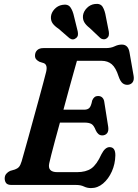

<svg xmlns="http://www.w3.org/2000/svg" viewBox="-20 -946 704 982"><path d="M370 0H39.5Q18.5 0 11.2 -9.8Q4 -19.5 4 -33.5Q4 -47.5 12.2 -57.2Q20.5 -67 32 -72L56 -79Q69 -83.5 76.8 -92Q84.5 -100.5 90.5 -120.5Q94.5 -135 104 -168.2Q113.5 -201.5 126 -246.8Q138.5 -292 152 -341.5Q165.5 -391 178.5 -437.8Q191.5 -484.5 201.2 -521.8Q211 -559 216 -578.5Q224.5 -614.5 204 -623L182 -630Q172 -635 165.5 -642.2Q159 -649.5 159 -661Q159 -678.5 170 -689.2Q181 -700 201.5 -700H520.5Q547.5 -700 566 -709Q584.5 -718 603 -718Q636 -718 642.5 -677.5L663.5 -557.5Q666.5 -537.5 659 -526.2Q651.5 -515 636.5 -512.5Q620 -510.5 607.8 -519.8Q595.5 -529 586.5 -555.5Q572.5 -599.5 551.8 -617.2Q531 -635 499.5 -635H373.5Q367.5 -614.5 356.8 -575.8Q346 -537 332.2 -487.2Q318.5 -437.5 304.5 -385H411Q428 -385 437 -394Q446 -403 451.5 -432Q461 -455 481 -455Q496 -455 504 -446.2Q512 -437.5 513.5 -424L533.5 -297Q536.5 -274.5 527.2 -264Q518 -253.5 503 -253.5Q491 -253.5 483 -260.8Q475 -268 470 -279Q460 -305 447.5 -312Q435 -319 412 -319H286.5Q273 -270.5 261.5 -227.5Q250 -184.5 242.2 -154Q234.5 -123.5 232 -111.5Q221.5 -65.5 273.5 -65.5H373.5Q419.5 -65.5 447 -84.5Q474.5 -103.5 499 -157.5Q517.5 -193.5 540.5 -193.5Q570.5 -193.5 570 -151Q569 -107 552 -69Q535 -31 507.2 -7.5Q479.5 16 445.5 16Q426 16 409.5 8Q393 0 370 0ZM521.5 -860.5 536.5 -784.5Q538 -774.5 536.5 -765.8Q535 -757 526.5 -750.5Q519 -744.5 509.5 -745Q500 -745.5 493 -751.5L439 -802.5Q419 -818 410.8 -832.8Q402.5 -847.5 404.5 -867Q407.5 -888 424.5 -905.2Q441.5 -922.5 465 -925.5Q493.5 -929.5 505 -910.8Q516.5 -892 521.5 -860.5ZM359 -860.5 377.5 -785.5Q379.5 -775.5 378.5 -767Q377.5 -758.5 369.5 -751.5Q353.5 -738 335.5 -750.5L279.5 -799Q258.5 -813 249 -826.8Q239.5 -840.5 240.5 -860Q242 -881 258.5 -899Q275 -917 298.5 -921Q327 -926.5 339.8 -909Q352.5 -891.5 359 -860.5Z"/></svg>

Font: Fraunces 72pt SuperSoft SemiBold
Style: Italic
Weight: 600
Italic angle: -16°
Version: Version 1.000;[b76b70a41]